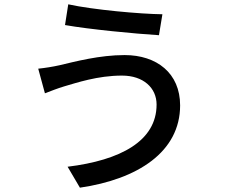

<svg xmlns="http://www.w3.org/2000/svg" viewBox="-20 -814 1040 889"><path d="M705 -330C705 -161 538 -72 293 -42L350 55C618 16 814 -111 814 -326C814 -475 706 -559 557 -559C441 -559 328 -529 256 -512C225 -505 187 -499 157 -496L188 -382C214 -392 247 -405 277 -414C333 -430 431 -464 545 -464C644 -464 705 -407 705 -330ZM296 -794 281 -698C395 -678 603 -658 716 -651L732 -748C631 -749 409 -769 296 -794Z"/></svg>

Font: Noto Sans CJK TC Medium
Style: Regular
Weight: 500
Designer: Ryoko NISHIZUKA 西塚涼子 (kana, bopomofo & ideographs); Paul D. Hunt (Latin, Greek & Cyrillic); Sandoll Communications 산돌커뮤니
Foundry: Adobe
Version: Version 2.004;hotconv 1.0.118;makeotfexe 2.5.65603